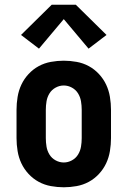

<svg xmlns="http://www.w3.org/2000/svg" viewBox="-20 -785 540 813"><path d="M250 8Q223 8 195.5 3Q168 -2 144 -15Q120 -28 101 -48.5Q82 -69 70.5 -93.5Q59 -118 54.5 -145.5Q50 -173 50 -200V-320Q50 -347 54.5 -374.5Q59 -402 70.5 -426.5Q82 -451 101 -471.5Q120 -492 144 -505Q168 -518 195.5 -523Q223 -528 250 -528Q277 -528 304.5 -523Q332 -518 356 -505Q380 -492 399 -471.5Q418 -451 429.5 -426.5Q441 -402 445.5 -374.5Q450 -347 450 -320V-200Q450 -173 445.5 -145.5Q441 -118 429.5 -93.5Q418 -69 399 -48.5Q380 -28 356 -15Q332 -2 304.5 3Q277 8 250 8ZM250 -97Q268 -97 284.5 -106Q301 -115 310.5 -130.5Q320 -146 323 -164Q326 -182 326 -200V-320Q326 -338 323 -356Q320 -374 310.5 -389.5Q301 -405 284.5 -414Q268 -423 250 -423Q232 -423 215.5 -414Q199 -405 189.5 -389.5Q180 -374 177 -356Q174 -338 174 -320V-200Q174 -182 177 -164Q180 -146 189.5 -130.5Q199 -115 215.5 -106Q232 -97 250 -97ZM145 -579 69 -637 199 -765H301L431 -637L355 -579L250 -704Z"/></svg>

Font: Iosevka SS04 Extrabold
Style: Regular
Weight: 800
Monospace: yes
Designer: Belleve Invis
Foundry: Belleve Invis
Version: Version 19.0.0; ttfautohint (v1.8.4)